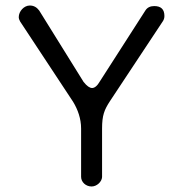

<svg xmlns="http://www.w3.org/2000/svg" viewBox="-20 -660 664 696"><path d="M312 16C331 16 349 -1 350 -18V-194C350 -242 358 -262 379 -294L571 -584C574 -589 576 -595 576 -602C576 -626 564 -638 539 -638C525 -638 514 -633 507 -622L342 -365C333 -349 323 -341 314 -341C305 -341 295 -348 283 -363L122 -622C113 -634 102 -640 88 -640C67 -640 48 -619 48 -598C48 -593 50 -587 53 -582L245 -291C262 -263 274 -230 274 -194V-19C274 0 291 16 312 16Z"/></svg>

Font: Dongle Light
Style: Regular
Weight: 300
Designer: Yanghee Ryu
Foundry: Yanghee Ryu
Version: Version 2.000